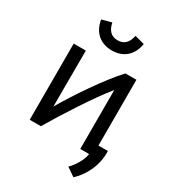

<svg xmlns="http://www.w3.org/2000/svg" viewBox="-217 -862 1031 1148"><g transform="rotate(30 298.5 -288.0)"><path d="M426 4C426 -6 426 -394 426 -403C348 -308 221 -111 154 4H77V-522H161C161 -512 160 -143 160 -135C223 -245 346 -428 434 -522H510V-68H575C580 36 527 125 475 171L417 131C438 112 481 54 487 4ZM294 -600C216 -600 160 -646 147 -729L214 -747C223 -700 247 -670 294 -670C341 -670 365 -700 374 -747L441 -729C428 -646 372 -600 294 -600Z"/></g></svg>

Font: Repo Regular
Style: Regular
Weight: 400
Designer: Stefan Peev
Foundry: Context Ltd
Version: Version 1.502